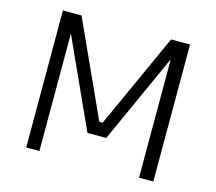

<svg xmlns="http://www.w3.org/2000/svg" viewBox="-104 -859 1112 988"><g transform="rotate(15 452.5 -365.0)"><path d="M184.1 0H113.8V-730H212.9L442.9 -225.1H460.9L689.9 -730H791V0H714.8V-630.9L499 -153.8H398.9L184.1 -626Z"/></g></svg>

Font: Sora Light
Style: Regular
Weight: 300
Designer: Jonathan Barnbrook, Julián Moncada
Foundry: Barnbrook Fonts
Version: Version 2.000